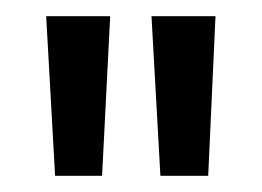

<svg xmlns="http://www.w3.org/2000/svg" viewBox="-20 -775 324 237"><path d="M178 -558 167 -755H246L237 -558ZM48 -558 37 -755H116L106 -558Z"/></svg>

Font: Firefly Display
Style: Regular
Weight: 400
Designer: Colophon Foundry, Jonny Pinhorn
Foundry: Colophon Foundry
Version: Version 1.200; ttfautohint (v1.8.3)